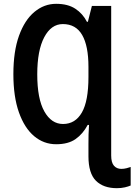

<svg xmlns="http://www.w3.org/2000/svg" viewBox="-20 -745 704 1005"><path d="M274 -725Q335 -725 374 -699.5Q413 -674 435 -631H440L461 -714H562V69Q562 106 576.5 122.5Q591 139 615 139Q629 139 642.5 135.5Q656 132 664 129V226Q653 231 634 235.5Q615 240 592 240Q521 240 482 201Q443 162 443 73V10Q443 -18 443.5 -41.5Q444 -65 446 -91H439Q414 -44 375.5 -17Q337 10 274 10Q209 10 158.5 -32.5Q108 -75 79 -157Q50 -239 50 -357Q50 -476 79.5 -558Q109 -640 160 -682.5Q211 -725 274 -725ZM309 -619Q248 -619 211.5 -550Q175 -481 175 -356Q175 -228 212 -162Q249 -96 310 -96Q374 -96 408.5 -156Q443 -216 443 -342V-395Q443 -505 410 -562Q377 -619 309 -619Z"/></svg>

Font: Noto Sans Condensed SemiBold
Style: Regular
Weight: 600
Width: 3
Designer: Monotype Design Team
Foundry: Monotype Imaging Inc.
Version: Version 2.013; ttfautohint (v1.8.4.7-5d5b)